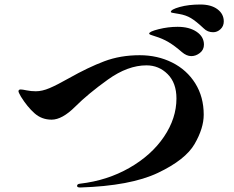

<svg xmlns="http://www.w3.org/2000/svg" viewBox="-20 -835 1040 852"><path d="M884 -709Q850 -741 827.5 -754.5Q805 -768 775 -773Q766 -775 757.5 -776Q749 -777 743.5 -778.5Q738 -780 738 -782Q738 -793 777.5 -804Q817 -815 869 -815Q917 -815 945 -794Q973 -773 973 -740Q973 -719 958.5 -705.5Q944 -692 926 -692Q901 -692 884 -709ZM787 -604Q755 -632 728 -648Q701 -664 668 -674Q655 -678 648.5 -680.5Q642 -683 642 -686Q642 -695 684 -705.5Q726 -716 768 -716Q820 -716 852.5 -694Q885 -672 885 -637Q885 -614 867 -600Q849 -586 829 -586Q808 -586 787 -604ZM322 -10Q322 -19 336 -20Q456 -34 554 -90Q652 -146 707.5 -228Q763 -310 763 -398Q763 -467 724 -506Q685 -545 630 -545Q547 -545 459 -482Q371 -419 314 -362Q256 -304 209 -304Q165 -304 133 -332.5Q101 -361 73 -406Q62 -425 62 -430Q62 -438 72 -438Q79 -438 98.5 -434Q118 -430 139 -430Q167 -430 200 -444Q233 -458 286 -488Q371 -536 442.5 -563Q514 -590 600 -590Q679 -590 744 -557.5Q809 -525 846.5 -465Q884 -405 884 -326Q884 -266 843.5 -196Q803 -126 681 -68Q559 -10 336 -3Q322 -3 322 -10Z"/></svg>

Font: Shippori Mincho ExtraBold
Style: Regular
Weight: 800
Designer: FONTDASU
Foundry: FONTDASU / Google Inc. / but / Adobe
Version: Version 3.110; ttfautohint (v1.8.3)